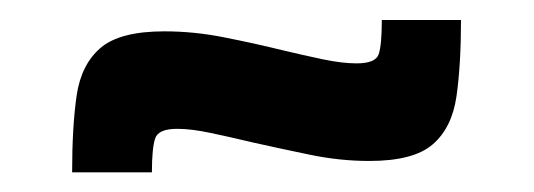

<svg xmlns="http://www.w3.org/2000/svg" viewBox="-20 -400 537 193"><path d="M52.5 -226.8Q52.5 -272.4 57 -303.7Q61.5 -335 81 -351.8Q100.5 -368.5 145.2 -368.5Q175.2 -368.5 205.6 -362.4Q236 -356.4 263.2 -349.7Q284.9 -344.5 304.4 -340.4Q324 -336.3 338.4 -336.3Q357.6 -336.3 360.7 -345.6Q363.8 -355 363.8 -379.9H443.4Q443.4 -335.3 438.9 -303.5Q434.4 -271.7 415.1 -255Q395.9 -238.2 351.3 -238.2Q321.3 -238.2 290.8 -244.6Q260.4 -250.9 232.8 -257.1Q211.6 -262.2 192 -266.3Q172.5 -270.5 158.1 -270.5Q139.2 -270.5 136 -260.9Q132.7 -251.3 132.7 -226.8Z"/></svg>

Font: Saira Thin
Style: Regular
Weight: 100
Designer: Hector Gatti with collaboration of the Omnibus-Type team
Foundry: Omnibus-Type
Version: Version 1.101